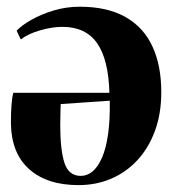

<svg xmlns="http://www.w3.org/2000/svg" viewBox="-20 -534 514 572"><path d="M214 17.5Q120.5 17.5 67.2 -29.8Q14 -77 12.5 -166Q12.5 -202 14.5 -224.2Q16.5 -246.5 19.5 -257.5H306Q304.5 -307 295.5 -343.8Q286.5 -380.5 269.5 -405Q252.5 -429.5 226.5 -441.8Q200.5 -454 166 -454Q135 -454 99 -443.5Q63 -433 42 -416.5L29.5 -442.5Q44.5 -458.5 73.5 -475Q102.5 -491.5 140 -502.8Q177.5 -514 217.5 -514Q300 -514 354 -483.2Q408 -452.5 434.2 -395.5Q460.5 -338.5 460.5 -260Q460.5 -195 441.5 -143.8Q422.5 -92.5 389 -56.5Q355.5 -20.5 310.8 -1.5Q266 17.5 214 17.5ZM220.5 -10Q240 -10 256 -23.5Q272 -37 284 -64.5Q296 -92 302 -134.2Q308 -176.5 307 -234L161 -224Q160 -208.5 160 -192.5Q160 -176.5 159.5 -161Q159.5 -86.5 172.2 -48.2Q185 -10 220.5 -10Z"/></svg>

Font: Merriweather 144pt
Style: Bold
Weight: 700
Version: Version 2.100